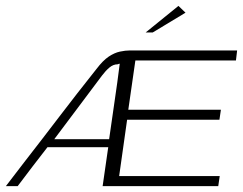

<svg xmlns="http://www.w3.org/2000/svg" viewBox="-47 -631 824 651"><path d="M-27 0Q5 -42 35.5 -81.5Q66 -121 95.5 -159Q125 -197 154.5 -236Q184 -275 215 -314.5Q246 -354 280 -397Q302 -426 321.5 -439Q341 -452 359.5 -456Q378 -460 394 -460H757Q756 -451 755 -443Q754 -435 753 -426H412L388 -259H702L697 -225Q619 -225 541 -225Q463 -225 384 -225L357 -34H698L693 0Q595 0 497 0Q399 0 301 0L320 -132H114Q88 -99 63 -66Q38 -33 13 0ZM137 -159Q184 -159 230.5 -159Q277 -159 323 -159Q332 -224 341.5 -287.5Q351 -351 359 -415Q358 -415 356 -414.5Q354 -414 352 -413Q337 -413 324 -402Q311 -391 299 -375Q259 -321 218 -267Q177 -213 137 -159ZM447 -521 558 -611 582 -588 471 -521Z"/></svg>

Font: Genos Thin Light
Style: Italic
Weight: 300
Italic angle: -8°
Version: Version 1.010